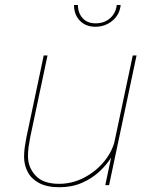

<svg xmlns="http://www.w3.org/2000/svg" viewBox="-20 -758 620 786"><path d="M223.5 8.5Q172.5 8.5 140.5 -8.5Q108.5 -25.5 93.5 -54Q78.5 -82.5 78.5 -116.5Q78.5 -135.5 81.5 -156.5Q84.5 -177.5 88.5 -197.5L159 -531H174.5L104 -197.5Q100 -177.5 97.2 -157.8Q94.5 -138 94.5 -119.5Q94.5 -72.5 125.8 -39Q157 -5.5 221.5 -5.5Q276.5 -5.5 325.2 -31.2Q374 -57 407.8 -98.8Q441.5 -140.5 451.5 -189L465 -183.5Q458.5 -152 438.5 -118.5Q418.5 -85 387.2 -56Q356 -27 314.8 -9.2Q273.5 8.5 223.5 8.5ZM411 0 523.5 -531H539L426.5 0ZM283 -737.5H299Q299 -705.5 318 -684Q337 -662.5 372 -662.5Q407.5 -662.5 431 -683.8Q454.5 -705 458 -737.5H474Q470 -698 440.2 -673.2Q410.5 -648.5 370.5 -648.5Q331 -648.5 307 -673.2Q283 -698 283 -737.5Z"/></svg>

Font: Epilogue Thin
Style: Italic
Weight: 250
Italic angle: -12°
Designer: Tyler Finck
Foundry: Etcetera Type Co
Version: Version 2.112